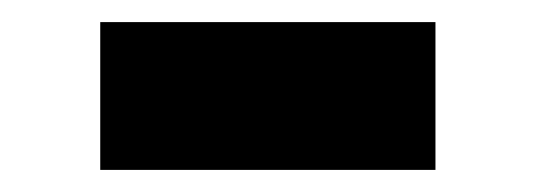

<svg xmlns="http://www.w3.org/2000/svg" viewBox="-20 -367 480 172"><path d="M69.8 -214.8V-347.2H370.1V-214.8Z"/></svg>

Font: TitilliumText25L
Style: 999 wt
Weight: 900
Designer: Accademia di Belle Arti di Urbino and others
Foundry: Accademia di Belle Arti di Urbino and others.
Version: Version 25.000